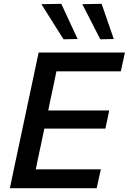

<svg xmlns="http://www.w3.org/2000/svg" viewBox="-20 -989 676 1009"><path d="M32 0Q44 -58 55.5 -112.8Q67 -167.5 81.5 -234.5L132 -472.5Q146.5 -541 158.5 -597Q170 -652.5 183 -713H636.5L615 -614H276.5Q269 -577 261 -539Q253 -501 243.5 -457.5L233.5 -408.5H554L534 -313H213L200.5 -253Q191 -210 183.2 -172.8Q175.5 -135.5 168 -99H510L488 0ZM314 -782.5Q285.5 -827.5 256.5 -873.5Q227.5 -919.5 197.5 -967L302 -969Q323.5 -922.5 345 -876.2Q366.5 -830 388 -784ZM507 -782.5Q483.5 -828 460 -874.5Q436.5 -920.5 412.5 -967L514 -969Q530 -922.5 546 -876.2Q562 -830 578 -784Z"/></svg>

Font: Heraclito Medium
Style: Italic
Weight: 500
Italic angle: -12°
Designer: Kostas Bartsokas (font) & Cristiano Sobral (main changes)
Foundry: Kostas Bartsokas (font) & Cristiano Sobral (main changes)
Version: Version 1.00;July 8, 2020;FontCreator 13.0.0.2655 64-bit